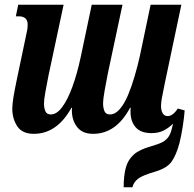

<svg xmlns="http://www.w3.org/2000/svg" viewBox="-20 -556 820 812"><path d="M123 10Q74 10 53 -22Q32 -54 32 -96Q32 -116 37 -146Q42 -176 51 -219L89 -400Q93 -417 95 -429Q97 -441 97 -452Q97 -487 59 -487H47L57 -536H249L185 -236Q178 -200 172 -167.5Q166 -135 166 -117Q166 -101 171.5 -86.5Q177 -72 195 -72Q220 -72 243 -103Q266 -134 286 -188.5Q306 -243 321 -313L368 -536H498L436 -245Q429 -209 422.5 -173Q416 -137 416 -117Q416 -101 421.5 -86.5Q427 -72 445 -72Q467 -72 486.5 -94.5Q506 -117 521.5 -154Q537 -191 549.5 -234Q562 -277 571 -317L617 -536H747L677 -204Q668 -161 664.5 -141Q661 -121 661 -108Q661 -89 668 -77Q675 -65 689 -65Q711 -65 732 -97L761 -89Q759 -61 753 -22Q747 17 739 49Q726 98 706.5 126.5Q687 155 636 170Q581 186 563 200.5Q545 215 540 236H503Q503 187 512 153.5Q521 120 545.5 98Q570 76 618 63Q653 53 669 44Q685 35 695 19Q701 9 705 -5.5Q709 -20 712 -33Q695 -16 673 -4.5Q651 7 621 7Q575 7 553.5 -18Q532 -43 532 -83Q532 -87 532 -91.5Q532 -96 533 -100H530Q471 10 374 10Q328 10 306 -19Q284 -48 284 -88Q284 -91 284 -94Q284 -97 285 -100H282Q221 10 123 10Z"/></svg>

Font: Noto Serif ExtraCondensed
Style: Bold Italic
Weight: 700
Width: 2
Italic angle: -12°
Designer: Monotype Design Team
Foundry: Monotype Imaging Inc.
Version: Version 2.013; ttfautohint (v1.8.4.7-5d5b)